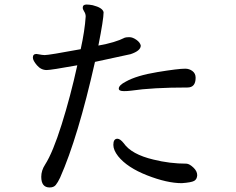

<svg xmlns="http://www.w3.org/2000/svg" viewBox="-20 -799 1040 847"><path d="M782 9Q717 9 629 -25.5Q541 -60 501 -110Q480 -137 480 -160Q480 -187 498 -187Q510 -187 526 -167Q560 -118 657 -95Q729 -77 803 -77Q816 -76 833 -60Q850 -44 850 -26Q849 -8 836.5 -1Q824 6 782 9ZM527 -397Q504 -397 504 -408Q504 -423 535 -439Q583 -466 674.5 -481Q766 -496 797 -496Q815 -496 829 -485.5Q843 -475 843 -456Q843 -413 807 -413Q653 -413 558 -399Q543 -397 527 -397ZM199 28Q162 28 162 -19Q162 -47 179 -73Q213 -126 252 -250Q291 -374 321 -511Q205 -490 186 -490Q161 -490 143 -511Q125 -532 125 -545Q125 -561 141 -561Q145 -561 165 -557L177 -556Q196 -556 336 -582Q354 -664 358 -726Q358 -738 351.5 -748Q345 -758 345 -765Q345 -779 362 -779Q373 -779 389 -776Q433 -765 437 -745Q437 -714 414 -598Q488 -611 531 -633Q538 -635 551 -635Q565 -635 581.5 -623.5Q598 -612 601 -598Q601 -575 556 -560L399 -526Q324 -193 245 -15Q235 6 226 17Q217 28 199 28Z"/></svg>

Font: LXGW WenKai Mono Medium
Style: Regular
Weight: 500
Monospace: yes
Designer: LXGW / Fontworks Inc.
Foundry: LXGW / Fontworks Inc.
Version: Version 1.520; June 14, 2025